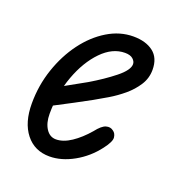

<svg xmlns="http://www.w3.org/2000/svg" viewBox="-87 -497 544 578"><g transform="rotate(20 184.5 -208.0)"><path d="M131 5Q83 5 55 -30.5Q27 -66 27 -127Q27 -185 45 -238Q63 -291 93.5 -332Q124 -373 163.5 -397Q203 -421 246 -421Q286 -421 310 -402.5Q334 -384 334 -346Q334 -319 319.5 -296.5Q305 -274 283.5 -256Q262 -238 238.5 -224Q215 -210 197 -200Q175 -188 146 -172.5Q117 -157 93.5 -145Q70 -133 61 -128L75 -196Q88 -203 103 -211Q118 -219 133.5 -228Q149 -237 164 -245Q208 -271 240.5 -297Q273 -323 273 -342Q273 -351 264.5 -358.5Q256 -366 239 -366Q199 -366 164.5 -330.5Q130 -295 109 -238Q88 -181 88 -116Q88 -87 100 -68.5Q112 -50 132 -50Q155 -50 180.5 -67Q206 -84 230 -112Q247 -134 260.5 -138Q274 -142 284 -134Q293 -128 294.5 -115Q296 -102 276 -76Q248 -39 208.5 -17Q169 5 131 5Z"/></g></svg>

Font: Edu VIC WA NT Beginner
Style: Regular
Weight: 400
Designer: Tina and Corey Anderson
Foundry: Google for Education
Version: Version 1.003